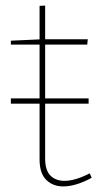

<svg xmlns="http://www.w3.org/2000/svg" viewBox="-20 -663 380 689"><path d="M19 -291V-310H298V-291ZM207 6Q170 6 146 -17.5Q122 -41 122 -91V-510L129 -503H19V-517L129 -522L122 -515V-642L142 -643V-515L135 -522H295L293 -503H135L142 -510V-94Q142 -52 161 -33Q180 -14 211 -14Q231 -14 254 -21Q277 -28 302 -41L309 -25Q252 6 207 6Z"/></svg>

Font: Bitter Thin
Style: Regular
Weight: 100
Designer: Sol Matas, and Bitter project Authors
Foundry: Sol Matas
Version: Version 2.002